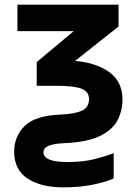

<svg xmlns="http://www.w3.org/2000/svg" viewBox="-20 -566 603 826"><path d="M253 240Q156 240 98.5 202Q41 164 41 87Q41 20 86.5 -24.5Q132 -69 241 -73Q304 -76 333.5 -90.5Q363 -105 363 -140Q363 -172 330.5 -184.5Q298 -197 219 -197H138V-299L297 -432H55V-546H490V-452L303 -304Q395 -296 451 -255Q507 -214 507 -137Q507 -91 486 -49.5Q465 -8 410 19Q355 46 254 50Q212 52 189.5 61Q167 70 167 89Q167 131 270 131Q338 131 386.5 118.5Q435 106 469 93V202Q435 217 379.5 228.5Q324 240 253 240Z"/></svg>

Font: Noto Sans Mono SemiCondensed
Style: Bold
Weight: 700
Width: 4
Designer: Monotype Design Team
Foundry: Monotype Imaging Inc.
Version: Version 2.014